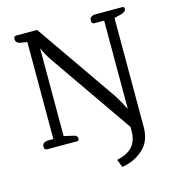

<svg xmlns="http://www.w3.org/2000/svg" viewBox="-129 -806 1047 1132"><g transform="rotate(-15 394.5 -240.0)"><path d="M459 167Q520 155 552.5 120.5Q585 86 585 23V0L237 -502Q212 -537 190 -586V-50L244 -38Q259 -35 265 -29Q271 -23 271 -13Q271 0 259 0H76Q59 0 59 -21Q59 -34 69 -41.5Q79 -49 96 -49H127V-641L95 -646Q75 -649 66.5 -656.5Q58 -664 58 -677Q58 -695 73 -695H201L543 -202Q569 -163 597 -107V-646H538Q521 -646 521 -667Q521 -680 530.5 -687.5Q540 -695 557 -695H721Q733 -695 733 -682Q733 -673 724.5 -666Q716 -659 704 -656L660 -645V20Q660 108 605.5 156Q551 204 477 215Z"/></g></svg>

Font: Maitree
Style: Regular
Weight: 400
Designer: CadsonDemak Team
Foundry: CadsonDemak
Version: Version 1.000